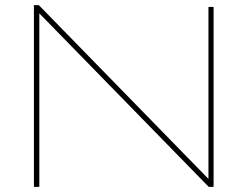

<svg xmlns="http://www.w3.org/2000/svg" viewBox="-20 -727 963 747"><path d="M112 0V-707H131L791 -31V-700H811V0H792L133 -675V0Z"/></svg>

Font: Georama Extended Thin
Style: Regular
Weight: 100
Width: 7
Designer: Jean-Baptiste Levee
Foundry: Production Type
Version: Version 1.000